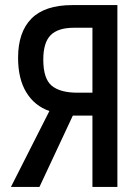

<svg xmlns="http://www.w3.org/2000/svg" viewBox="-20 -734 540 754"><path d="M23 0 174 -298Q116 -318 83.5 -371Q51 -424 51 -507Q51 -608 103.5 -661Q156 -714 264 -714H441V0H343V-280H266L135 0ZM284 -370H343V-625H270Q208 -625 179 -596Q150 -567 150 -500Q150 -425 183 -397.5Q216 -370 284 -370Z"/></svg>

Font: Noto Sans Mono ExtraCondensed Medium
Style: Regular
Weight: 500
Width: 2
Designer: Monotype Design Team
Foundry: Monotype Imaging Inc.
Version: Version 2.014